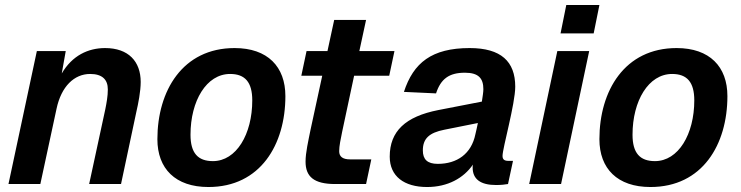

<svg xmlns="http://www.w3.org/2000/svg" viewBox="-20 -739 2974 771"><path d="M14 0H142L207 -302C226 -392 278 -442 342 -442C390 -442 413 -420 413 -380C413 -353 408 -326 403 -301L338 0H466L528 -292C535 -322 545 -372 545 -410C545 -492 496 -546 402 -546C334 -546 270 -516 228 -444L244 -534H128Z M817 12C1026 12 1126 -159 1126 -353C1126 -471 1055 -546 922 -546C713 -546 612 -374 612 -180C612 -62 684 12 817 12ZM835 -92C775 -92 745 -124 745 -198C745 -334 809 -442 904 -442C964 -442 993 -409 993 -336C993 -200 929 -92 835 -92Z M1326 0H1450L1471 -99H1386C1356 -99 1342 -110 1342 -132C1342 -152 1348 -181 1354 -210L1402 -435H1543L1564 -534H1423L1450 -659H1322L1295 -534H1211L1190 -435H1274L1227 -218C1218 -173 1207 -126 1207 -90C1207 -30 1240 0 1326 0Z M1878 -66C1878 -20 1909 4 1972 4C1990 4 2011 2 2020 0L2040 -93H2022C2006 -93 1998 -98 1998 -113C1998 -144 2049 -322 2049 -391C2049 -492 1992 -546 1866 -546C1714 -546 1640 -487 1602 -370L1731 -364C1750 -422 1783 -447 1847 -447C1902 -447 1921 -424 1921 -381C1921 -369 1918 -351 1915 -331L1740 -297C1608 -271 1545 -212 1545 -110C1545 -31 1603 12 1695 12C1778 12 1842 -24 1879 -78C1878 -74 1878 -70 1878 -66ZM1678 -135C1678 -183 1704 -206 1764 -218L1899 -245C1895 -227 1892 -211 1889 -200C1873 -121 1815 -81 1738 -81C1696 -81 1678 -99 1678 -135Z M2231 -605H2364L2387 -719H2254ZM2105 0H2233L2346 -534H2218Z M2592 12C2801 12 2901 -159 2901 -353C2901 -471 2830 -546 2697 -546C2488 -546 2387 -374 2387 -180C2387 -62 2459 12 2592 12ZM2610 -92C2550 -92 2520 -124 2520 -198C2520 -334 2584 -442 2679 -442C2739 -442 2768 -409 2768 -336C2768 -200 2704 -92 2610 -92Z"/></svg>

Font: Geist SemiBold
Style: Italic
Weight: 600
Italic angle: -12°
Designer: Basement.studio, Andrés Briganti, Mateo Zaragoza
Foundry: Basement.studio, Vercel, Andrés Briganti, Guido Ferreyra, Mateo Zaragoza
Version: Version 1.500